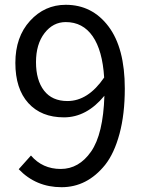

<svg xmlns="http://www.w3.org/2000/svg" viewBox="-20 -767 595 800"><path d="M261 -346Q347 -346 414 -444Q407 -557 366 -616Q325 -675 254 -675Q201 -675 165.5 -629Q130 -583 130 -508Q130 -433 163.5 -389.5Q197 -346 261 -346ZM58 -62 109 -119Q157 -63 233 -63Q309 -63 359.5 -135.5Q410 -208 415 -368Q341 -278 246.5 -278Q152 -278 98 -337.5Q44 -397 44 -505Q44 -613 105 -680Q166 -747 254 -747Q364 -747 432 -657Q500 -567 500 -398Q500 -291 478 -209.5Q456 -128 418 -80Q343 13 236.5 13Q130 13 58 -62Z"/></svg>

Font: Swei Fan Sans CJK TC
Style: Regular
Weight: 400
Version: Version 2.130